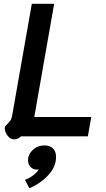

<svg xmlns="http://www.w3.org/2000/svg" viewBox="-20 -720 561 1014"><path d="M5 -43Q5 -50 8 -54Q11 -58 18 -64Q29 -75 35.5 -84.5Q42 -94 45 -114L148 -700H266L161 -102H462L444 0H91Q75 16 54 16Q35 16 20 -3.5Q5 -23 5 -43ZM112 230Q160 211 185 175L176 176Q155 176 141.5 162Q128 148 128 127Q128 95 153.5 71.5Q179 48 214 48Q244 48 260 64Q276 80 276 109Q276 161 234.5 205.5Q193 250 135 274Z"/></svg>

Font: Niramit SemiBold
Style: Italic
Weight: 600
Italic angle: -10°
Designer: Katatrad Aksorn Co.,Ltd.
Foundry: Cadson Demak Co.,Ltd.
Version: Version 1.001; ttfautohint (v1.6)